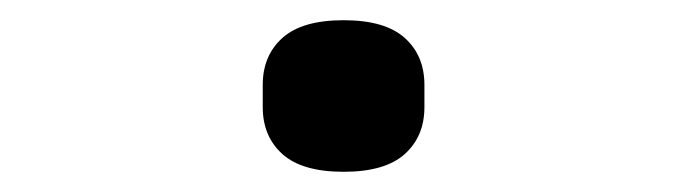

<svg xmlns="http://www.w3.org/2000/svg" viewBox="-20 -399 680 190"><path d="M240 -293V-315Q240 -344 259.5 -361.5Q279 -379 320 -379Q361 -379 380.5 -361.5Q400 -344 400 -315V-293Q400 -264 380.5 -246.5Q361 -229 320 -229Q279 -229 259.5 -246.5Q240 -264 240 -293Z"/></svg>

Font: Writer
Style: Regular
Weight: 400
Monospace: yes
Designer: Mike Abbink, Paul van der Laan, Pieter van Rosmalen
Foundry: Bold Monday
Version: Version 2.001 2020